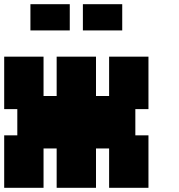

<svg xmlns="http://www.w3.org/2000/svg" viewBox="-20 -895 852 915"><path d="M500 0H687.5V-250H625V-375H687.5V-625H500V-437.5H437.5V-625H250V-437.5H187.5V-625H0V-375H62.5V-250H0V0H187.5V-187.5H250V0H437.5V-187.5H500ZM375 -750H562.5V-875H375ZM125 -750H312.5V-875H125Z"/></svg>

Font: Faithful 32x
Style: Semibold
Weight: 400
Foundry: Faithful Resource Pack
Version: Version 1.0; January 27, 2023